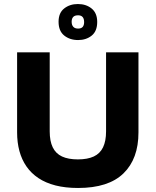

<svg xmlns="http://www.w3.org/2000/svg" viewBox="-20 -920 773 954"><path d="M368 14Q305 14 256 1.5Q207 -11 171 -35Q135 -59 111.5 -93Q88 -127 76.5 -169.5Q65 -212 65 -262V-660H227V-267Q227 -219 242 -188Q257 -157 288 -142.5Q319 -128 367 -128Q415 -128 446 -142.5Q477 -157 492 -188Q507 -219 507 -267V-660H668V-262Q668 -131 593.5 -58.5Q519 14 368 14ZM368 -721Q327 -721 299 -743.5Q271 -766 271 -812Q271 -856 299 -878Q327 -900 367 -900Q408 -900 435.5 -877.5Q463 -855 463 -811Q463 -765 435.5 -743Q408 -721 368 -721ZM368 -778Q384 -778 391 -786.5Q398 -795 398 -810Q398 -827 390.5 -835.5Q383 -844 368 -844Q351 -844 343.5 -835.5Q336 -827 336 -812Q336 -796 344 -787Q352 -778 368 -778Z"/></svg>

Font: Bricolage Grotesque 96pt ExtraBold ExtraBold
Style: Regular
Weight: 800
Version: Version 1.001;gftools[0.9.33.dev8+g029e19f]